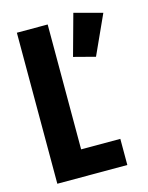

<svg xmlns="http://www.w3.org/2000/svg" viewBox="-112 -802 674 873"><g transform="rotate(-15 225.5 -366.0)"><path d="M47.9 0H377.4V-123H192.9V-710.9H47.9ZM266.1 -538.6 367.2 -512.2 451.2 -696.8 319.3 -731.9Z"/></g></svg>

Font: Roboto Flex
Style: wght 700 wdth 25 opsz 34 GRAD 0.00 slnt 0.00 XTRA 468 XOPQ 96 YOPQ 79 YTLC 514 YTUC 712 YTAS 750 YTDE -203.00 YTFI 738
Weight: 700
Width: 1
Designer: Berlow after Robertson
Foundry: Google
Version: Version 3.100